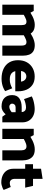

<svg xmlns="http://www.w3.org/2000/svg" viewBox="1124 -1786 678 2966"><g transform="rotate(90 1463.0 -303.0)"><path d="M209 0V-331Q225 -340 243.5 -350Q262 -360 280.5 -366.5Q299 -373 315 -373Q337 -373 348.5 -363.5Q360 -354 364 -337Q368 -320 368 -297V0H525V-318Q525 -373 509.5 -414Q494 -455 458.5 -478Q423 -501 362 -501Q332 -501 299 -492Q266 -483 235 -467.5Q204 -452 176 -434L149 -485H52V0ZM524 -331Q540 -340 558.5 -350Q577 -360 596 -366.5Q615 -373 630 -373Q652 -373 663.5 -363.5Q675 -354 679.5 -337Q684 -320 684 -297V0H840V-318Q840 -373 824.5 -414Q809 -455 773 -478Q737 -501 676 -501Q647 -501 614.5 -492Q582 -483 550.5 -467.5Q519 -452 491 -434Z M1390 -200V-247Q1390 -316 1365.5 -373.5Q1341 -431 1290.5 -465.5Q1240 -500 1163 -500Q1089 -500 1032 -468.5Q975 -437 942.5 -379.5Q910 -322 910 -242Q910 -163 944.5 -106Q979 -49 1043.5 -18.5Q1108 12 1196 12Q1237 12 1273 4.5Q1309 -3 1338.5 -16Q1368 -29 1388 -44L1344 -153Q1317 -138 1283.5 -126.5Q1250 -115 1207 -115Q1167 -115 1141 -125.5Q1115 -136 1100 -155Q1085 -174 1079 -200ZM1077 -289Q1080 -315 1091 -333Q1102 -351 1120 -361Q1138 -371 1159 -371Q1183 -371 1200 -360Q1217 -349 1227.5 -331Q1238 -313 1241 -289Z M1581 -152Q1581 -173 1596 -189Q1611 -205 1637 -205H1713V-145Q1693 -127 1671 -117.5Q1649 -108 1628 -108Q1615 -108 1604.5 -114Q1594 -120 1587.5 -130Q1581 -140 1581 -152ZM1511 -335Q1538 -348 1575 -357Q1612 -366 1642 -366Q1671 -366 1689.5 -349.5Q1708 -333 1711 -302L1712 -299H1636Q1553 -299 1501 -263.5Q1449 -228 1449 -151Q1449 -78 1493 -33Q1537 12 1627 12Q1661 12 1691 -5Q1721 -22 1746 -51L1783 0H1870V-309Q1870 -366 1844.5 -409Q1819 -452 1772.5 -476Q1726 -500 1664 -500Q1634 -500 1596.5 -494Q1559 -488 1525.5 -478Q1492 -468 1469 -455Z M2127 0V-331Q2143 -340 2162.5 -350Q2182 -360 2202.5 -366.5Q2223 -373 2241 -373Q2272 -373 2287 -352.5Q2302 -332 2302 -297V0H2458V-308Q2458 -363 2441.5 -406.5Q2425 -450 2388 -475.5Q2351 -501 2287 -501Q2254 -501 2220.5 -492Q2187 -483 2154.5 -467.5Q2122 -452 2094 -434L2067 -485H1970V0Z M2851 -474H2743V-622L2587 -598V-474H2517V-353H2587V-169Q2587 -109 2615.5 -67.5Q2644 -26 2691 -5Q2738 16 2798 16Q2817 16 2840 10.5Q2863 5 2883 -3.5Q2903 -12 2914 -21L2869 -130Q2853 -122 2837 -118.5Q2821 -115 2807 -115Q2777 -115 2760 -135.5Q2743 -156 2743 -190V-353H2879Z"/></g></svg>

Font: Catamaran ExtraBold
Style: Regular
Weight: 800
Designer: Pria Ravichandran
Version: Version 2.000